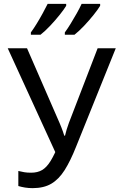

<svg xmlns="http://www.w3.org/2000/svg" viewBox="-20 -964 640 995"><path d="M149 11Q129 11 110 8Q91 5 75 0V-78Q91 -74 106 -71.5Q121 -69 141 -69Q175 -69 198.5 -83Q222 -97 242 -129.5Q262 -162 284 -216L281 -144L20 -714H120L289 -326Q294 -315 298 -304Q302 -293 306 -282.5Q310 -272 313 -261H317Q321 -278 325.5 -293Q330 -308 337 -327L486 -714H580L374 -203Q345 -130 315 -82.5Q285 -35 246 -12Q207 11 149 11ZM316 -796Q330 -815 346 -841Q362 -867 377.5 -894.5Q393 -922 403 -944H499V-934Q489 -917 466 -888Q443 -859 416 -830.5Q389 -802 366 -784H316ZM140 -796Q154 -815 170 -841Q186 -867 201 -894.5Q216 -922 227 -944H323V-934Q313 -917 290 -888Q267 -859 240 -830.5Q213 -802 190 -784H140Z"/></svg>

Font: Noto Sans Mono
Style: Regular
Weight: 400
Designer: Monotype Design Team
Foundry: Monotype Imaging Inc.
Version: Version 2.014